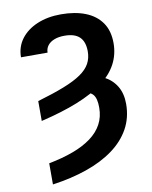

<svg xmlns="http://www.w3.org/2000/svg" viewBox="-101 -811 871 1098"><g transform="rotate(-10 335.0 -262.0)"><path d="M116 -155.7V-271.1Q207.7 -298 270.7 -322.8Q333.6 -347.5 371.7 -373.7Q409.9 -400 427.1 -431.2Q444.3 -462.4 444.3 -502.5Q444 -559 415.3 -586.1Q386.5 -613.2 329.3 -613.1Q294.9 -613.4 269.4 -603.6Q243.9 -593.8 230.4 -576.2Q216.9 -558.7 216.6 -534.8H62.3Q62.5 -595.3 96.6 -640.8Q130.8 -686.3 191.1 -711.8Q251.5 -737.3 329.3 -737.3Q411 -737.3 471.2 -713.6Q531.4 -689.8 564.6 -642.3Q597.7 -594.7 597.7 -522.9Q597.7 -457.3 568.5 -402.3Q539.4 -347.4 479.7 -302.3Q420.1 -257.3 329.4 -221Q238.7 -184.7 116 -155.7ZM367.8 -274.2 398.8 -363.9Q461.9 -361.8 508.9 -338.3Q556 -314.8 582.1 -272.1Q608.2 -229.4 608.2 -168.6Q608.2 -88.4 572.6 -24.3Q536.9 39.8 471.4 87.5Q405.9 135.2 315.6 166.5Q225.3 197.9 116 212.9V90.2Q195.5 74.9 258 51.7Q320.4 28.5 364.1 -3.8Q407.7 -36.1 430.3 -78.4Q452.9 -120.6 452.9 -173.6Q453.2 -226.9 434.3 -249.6Q415.3 -272.4 367.8 -274.2Z"/></g></svg>

Font: GitLab Sans
Style: Regular
Weight: 400
Designer: Rasmus Andersson
Foundry: Modifications by GitLab B.V., manufactured by rsms
Version: Version 4.000;git-c8fb6b7